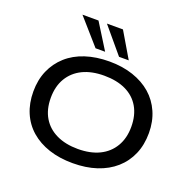

<svg xmlns="http://www.w3.org/2000/svg" viewBox="-159 -1110 1297 1283"><g transform="rotate(20 489.0 -468.5)"><path d="M489 9Q395 9 319.5 -16Q244 -41 190 -88Q136 -135 107.5 -202Q79 -269 79 -352Q79 -435 108 -501.5Q137 -568 190.5 -616Q244 -664 320 -689Q396 -714 490 -714Q583 -714 658.5 -688.5Q734 -663 787.5 -616.5Q841 -570 870.5 -503Q900 -436 900 -354Q900 -270 871 -203Q842 -136 788 -88.5Q734 -41 658.5 -16Q583 9 489 9ZM489 -92Q578 -92 641.5 -123Q705 -154 740 -213Q775 -272 775 -353Q775 -435 741 -493.5Q707 -552 643 -582.5Q579 -613 489 -613Q400 -613 336.5 -582Q273 -551 238 -492.5Q203 -434 203 -352Q203 -270 237.5 -212Q272 -154 336.5 -123Q401 -92 489 -92ZM538 -765 386 -946H500L607 -765ZM371 -765 212 -946H326L439 -765Z"/></g></svg>

Font: Nunito Sans 10pt Expanded SemiBold
Style: Regular
Weight: 600
Width: 7
Designer: Vernon Adams
Foundry: Vernon Adams
Version: Version 3.101;gftools[0.9.27]